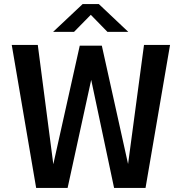

<svg xmlns="http://www.w3.org/2000/svg" viewBox="-20 -920 890 940"><path d="M157 0 37.5 -700H165L241 -116L370.5 -696.5H478.5L607 -117L685 -700H812.5L692.5 0H538.5L426.5 -529L311 0ZM240 -764 384.5 -900H464L608 -764H506L424.5 -847.5L342.5 -764Z"/></svg>

Font: Trispace Medium
Style: Regular
Weight: 500
Designer: Tyler Finck
Foundry: Etcetera Type Company
Version: Version 1.210; ttfautohint (v1.8.3)